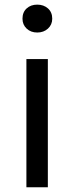

<svg xmlns="http://www.w3.org/2000/svg" viewBox="-20 -793 314 813"><path d="M91.8 0V-543H182.6V0ZM75.2 -713.9Q75.2 -741.2 92.8 -757.3Q110.4 -773.4 137.7 -773.4Q165 -773.4 183.1 -757.3Q201.2 -741.2 201.2 -713.9Q201.2 -688.5 183.1 -671.9Q165 -655.3 137.7 -655.3Q110.4 -655.3 92.8 -671.9Q75.2 -688.5 75.2 -713.9Z"/></svg>

Font: GenYoGothic TW TTF Regular
Style: Regular
Weight: 400
Version: Version 1.300